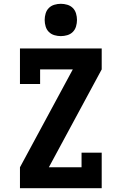

<svg xmlns="http://www.w3.org/2000/svg" viewBox="-20 -990 640 1010"><path d="M85 0V-110L363 -625H191V-548H85V-735H515V-625L237 -110H409V-187H515V0ZM300 -800Q283 -800 266 -805Q249 -810 237 -822Q225 -834 220 -851Q215 -868 215 -885Q215 -902 220 -919Q225 -936 237 -948Q249 -960 266 -965Q283 -970 300 -970Q317 -970 334 -965Q351 -960 363 -948Q375 -936 380 -919Q385 -902 385 -885Q385 -868 380 -851Q375 -834 363 -822Q351 -810 334 -805Q317 -800 300 -800Z"/></svg>

Font: Iosevka Slab XBdEx
Style: Regular
Weight: 800
Width: 7
Monospace: yes
Designer: Belleve Invis
Foundry: Belleve Invis
Version: Version 11.1.0; ttfautohint (v1.8.3)